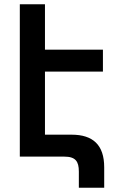

<svg xmlns="http://www.w3.org/2000/svg" viewBox="-20 -735 566 901"><path d="M282 0C335 0 350 23 350 70V146H469V50C469 -55 416 -103 316 -103H191V-399H463V-502H191V-715H73V0Z"/></svg>

Font: Noto Sans Armenian Condensed SemiBold
Style: Regular
Weight: 600
Width: 3
Designer: Monotype Design Team
Foundry: Monotype Imaging Inc.
Version: Version 2.008